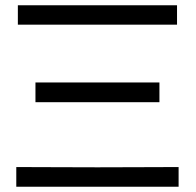

<svg xmlns="http://www.w3.org/2000/svg" viewBox="-20 -711 747 731"><path d="M42 0V-75Q80 -75 188 -74.5Q296 -74 351 -74Q407 -74 515 -74.5Q623 -75 660 -75V0ZM48 -617V-691H654V-617H399ZM115 -322V-397H587V-322Z"/></svg>

Font: Coval
Style: Light
Weight: 300
Foundry: Context Ltd
Version: Version 001.000